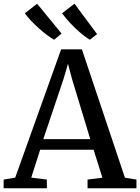

<svg xmlns="http://www.w3.org/2000/svg" viewBox="-28 -1015 756 1035"><path d="M54 -57.5 301.5 -749H413.5L645.5 -57L707.5 -47V0H444V-47L524 -57L476.5 -208H188.5L140.5 -57.5L224.5 -47V0H-8.5V-47ZM458.5 -265 360 -590 338.5 -671 314 -588 205.5 -265ZM263 -801Q245.5 -811 224 -827.2Q202.5 -843.5 180.5 -863.2Q158.5 -883 139 -903.5Q119.5 -924 106 -943.5L172 -995L304 -834L264 -801ZM455.5 -801Q432.5 -815 404.8 -838.8Q377 -862.5 351 -890.2Q325 -918 306.5 -943.5L373.5 -995L495.5 -831L456.5 -801Z"/></svg>

Font: Merriweather 28pt
Style: Regular
Weight: 400
Version: Version 2.100